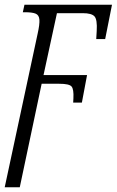

<svg xmlns="http://www.w3.org/2000/svg" viewBox="-32 -556 496 816"><path d="M128 -413Q137 -453 135.5 -472.5Q134 -492 119.5 -498Q105 -504 74 -504H65L72 -536H444L415 -390H377L379 -424Q382 -473 369.5 -486.5Q357 -500 320 -500H210L153 -237H338L316 -120H279L280 -138Q282 -177 272 -188.5Q262 -200 220 -200H145L52 240H-12Z"/></svg>

Font: Noto Serif Light
Style: Italic
Weight: 300
Italic angle: -12°
Designer: Monotype Design Team
Foundry: Monotype Imaging Inc.
Version: Version 2.013